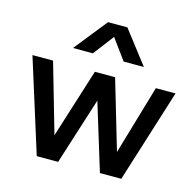

<svg xmlns="http://www.w3.org/2000/svg" viewBox="-109 -872 1007 985"><g transform="rotate(15 394.5 -379.0)"><path d="M170 0 14.5 -495H124L230 -127L346 -495H453.5L562 -127L670 -495H774.5L619 0H505.5L396.5 -355.5L283.5 0ZM206 -584 345.5 -758.5H448L582.5 -584H475L395 -693.5L311.5 -584Z"/></g></svg>

Font: Geologica EX
Style: Regular
Weight: 400
Designer: Sindre Bremnes, Frode Helland
Foundry: Monokrom Skriftforlag AS
Version: Version 1.010;gftools[0.9.28]